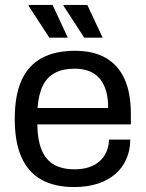

<svg xmlns="http://www.w3.org/2000/svg" viewBox="-20 -743 588 775"><path d="M279.1 12Q201 12 147.6 -17.5Q94.1 -47 66.8 -108Q39.5 -169 39.5 -263Q39.5 -358 66.8 -418.5Q94.1 -479 148.2 -508.5Q202.4 -538 282.7 -538Q356.9 -538 407 -509.3Q457.1 -480.5 482.7 -424.1Q508.2 -367.6 508.2 -283.2V-240.8H130.5Q131.5 -177.6 148.4 -137.2Q165.4 -96.8 198.4 -78.2Q231.4 -59.6 281 -59.6Q314.5 -59.6 340.1 -68.4Q365.6 -77.2 383.1 -93.1Q400.6 -109.1 410 -131.3Q419.5 -153.5 419.9 -179.4H505.9Q505.5 -136.8 490.3 -101.6Q475.1 -66.4 446.1 -41.1Q417.1 -15.7 375.1 -1.8Q333.1 12 279.1 12ZM131.5 -307.1H416.6Q416.6 -351.1 406.6 -381.2Q396.5 -411.3 378.4 -430.2Q360.4 -449.1 335.6 -457.5Q310.9 -465.8 280.4 -465.8Q234.1 -465.8 202.1 -448.9Q170.1 -432 152.8 -397Q135.6 -361.9 131.5 -307.1ZM320 -591 236 -720 237 -723H332.4L394.4 -591ZM179 -591 95 -720 96 -723H192.2L253.8 -591Z"/></svg>

Font: Archivo SemiBold
Style: Regular
Weight: 600
Designer: Hector Gatti
Foundry: Omnibus-Type
Version: Version 2.001